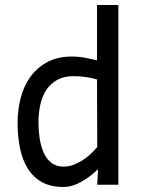

<svg xmlns="http://www.w3.org/2000/svg" viewBox="-20 -735 582 764"><path d="M451 0H367L370 -62Q340 -32 303.5 -11.5Q267 9 232 9Q181 9 146.5 -10.5Q112 -30 90.5 -64.5Q69 -99 59.5 -146Q50 -193 50 -247Q50 -300 63 -348Q76 -396 103 -432Q130 -468 170.5 -489Q211 -510 265 -510Q294 -510 319.5 -505Q345 -500 366 -495V-715H451ZM233 -72Q255 -72 275 -80Q295 -88 312.5 -100Q330 -112 344 -125.5Q358 -139 367 -150L366 -419Q349 -424 325 -428Q301 -432 273 -432Q235 -432 208.5 -417.5Q182 -403 165 -378Q148 -353 140.5 -319Q133 -285 133 -247Q133 -217 137.5 -186Q142 -155 153 -129.5Q164 -104 183.5 -88Q203 -72 233 -72Z"/></svg>

Font: Panefresco 500wt
Style: Regular
Weight: 700
Foundry: Campivisivi & Chank Co
Version: Version 1.001